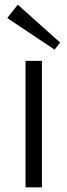

<svg xmlns="http://www.w3.org/2000/svg" viewBox="-20 -800 288 820"><path d="M159 -540V0H89V-540ZM237 -618 213 -588 11 -723 56 -780Z"/></svg>

Font: Pathway Extreme 28pt Light
Style: Regular
Weight: 300
Designer: Eduardo Rodriguez Tunni
Foundry: Eduardo Rodriguez Tunni
Version: Version 1.001;gftools[0.9.26]